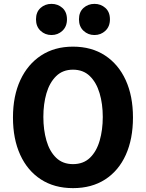

<svg xmlns="http://www.w3.org/2000/svg" viewBox="-20 -952 754 992"><path d="M326 -852Q326 -890 302.5 -911Q279 -932 246 -932Q213 -932 189.5 -911Q166 -890 166 -852Q166 -815 189.5 -793Q213 -771 246 -771Q279 -771 302.5 -793Q326 -815 326 -852ZM548 -852Q548 -890 524.5 -911Q501 -932 468 -932Q435 -932 411.5 -911Q388 -890 388 -852Q388 -815 411.5 -793Q435 -771 468 -771Q501 -771 524.5 -793Q548 -815 548 -852ZM667 -345Q667 -456 629.5 -538Q592 -620 522.5 -665.5Q453 -711 357 -711Q262 -711 192.5 -665.5Q123 -620 85 -538Q47 -456 47 -345Q47 -234 84.5 -152Q122 -70 191.5 -25Q261 20 357 20Q454 20 523.5 -25Q593 -70 630 -152Q667 -234 667 -345ZM511 -348Q511 -281 495 -225.5Q479 -170 445 -137Q411 -104 357 -104Q304 -104 270 -137Q236 -170 220 -225.5Q204 -281 204 -348Q204 -415 220 -470Q236 -525 270 -558.5Q304 -592 357 -592Q410 -592 444 -559Q478 -526 494.5 -470.5Q511 -415 511 -348Z"/></svg>

Font: Repo Bold
Style: Bold
Weight: 700
Designer: Stefan Peev
Foundry: Context Ltd
Version: Version 1.502